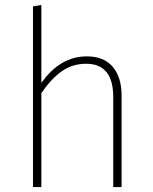

<svg xmlns="http://www.w3.org/2000/svg" viewBox="-20 -760 622 780"><path d="M333 -531Q402 -531 438 -488.5Q474 -446 474 -371V0H440V-366Q440 -501 330 -501Q274 -501 231 -470.5Q188 -440 148 -382V0H114V-734L148 -740V-423Q224 -531 333 -531Z"/></svg>

Font: FiraSans
Style: Regular
Weight: 200
Designer: Carrois Corporate & Edenspiekermann AG
Foundry: Carrois Corporate GbR & Edenspiekermann AG
Version: Version 3.106;PS 003.106;hotconv 1.0.70;makeotf.lib2.5.58329